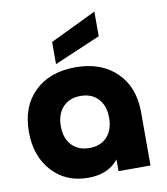

<svg xmlns="http://www.w3.org/2000/svg" viewBox="-91 -906 859 988"><g transform="rotate(-10 339.0 -411.5)"><path d="M291 6.8Q173.8 6.8 101.8 -72.8Q29.8 -152.3 29.8 -278.8Q29.8 -410.6 108.9 -487.8Q188 -564.9 323.2 -564.9Q457 -564.9 536.6 -487.5Q616.2 -410.2 616.2 -278.8V0H449.2V-61Q395 6.8 291 6.8ZM231 -378.4Q196.8 -341.8 196.8 -278.8Q196.8 -215.8 231 -179.4Q265.1 -143.1 323.2 -143.1Q381.3 -143.1 415.3 -179.4Q449.2 -215.8 449.2 -278.8Q449.2 -341.8 415.3 -378.4Q381.3 -415 323.2 -415Q265.1 -415 231 -378.4ZM228 -598.1V-713.9L469.2 -830.1V-701.2Z"/></g></svg>

Font: Biathlonist
Style: Bold
Weight: 700
Designer: Go4gold
Foundry: Go4gold
Version: Version 3.010;FEAKit 1.0